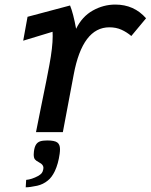

<svg xmlns="http://www.w3.org/2000/svg" viewBox="-20 -578 659 840"><path d="M147.5 191.5Q157.5 185.5 162.2 179.8Q167 174 169 164Q170 159 170 156.5Q170 146 160 138L149.5 131.5Q138.5 126 133 119.5Q127.5 113 127.5 97.5L128.5 84Q131 64.5 137.8 54.2Q144.5 44 156 40.2Q167.5 36.5 187 36.5Q218.5 36.5 230.5 45.2Q242.5 54 242.5 74.5Q242.5 84 241 95Q235 138.5 220 170.5Q206.5 198.5 189 212Q169 228.5 143 234.5Q110.5 241.5 92.5 241.5L94.5 209Q118.5 207 147.5 191.5ZM159 -107.5Q188 -248.5 196 -293.5Q210.5 -371.5 210.5 -419.5Q210.5 -433 210 -439L81.5 -400L100.5 -504.5L286.5 -554Q300.5 -520 313 -452Q339 -505.5 385.8 -531.8Q432.5 -558 484.5 -558Q566.5 -558 619 -498L554.5 -420.5Q534.5 -437.5 511.2 -448Q488 -458.5 458.5 -458.5Q341 -458.5 302.5 -252L255 0H137.5Z"/></svg>

Font: JuliaMono SemiBold
Style: Italic
Weight: 600
Italic angle: -9°
Monospace: yes
Designer: cormullion
Foundry: corm
Version: Version 0.056; ttfautohint (v1.8.4)